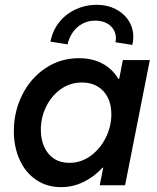

<svg xmlns="http://www.w3.org/2000/svg" viewBox="-20 -771 652 799"><path d="M37.6 -225.6Q37.6 -305.7 72 -375.2Q106.4 -444.8 168.5 -486.8Q230.5 -528.8 308.6 -528.8Q364.7 -528.8 406.5 -506.3Q448.2 -483.9 472.2 -442.9H476.1L491.2 -521H603.5L500.5 0H395L409.7 -73.2H406.7Q371.6 -35.2 327.4 -13.7Q283.2 7.8 233.9 7.8Q175.3 7.8 130.6 -22.5Q85.9 -52.7 61.8 -106Q37.6 -159.2 37.6 -225.6ZM443.4 -295.9Q443.4 -335.4 428.5 -365.2Q413.6 -395 386 -411.4Q358.4 -427.7 321.3 -427.7Q272 -427.7 232.9 -399.9Q193.8 -372.1 171.9 -326.9Q149.9 -281.7 149.9 -231Q149.9 -191.4 163.8 -160.2Q177.7 -128.9 204.3 -111.1Q231 -93.3 268.6 -93.3Q317.4 -93.3 357.4 -122.6Q397.5 -151.9 420.4 -198.7Q443.4 -245.6 443.4 -295.9ZM462.4 -611.8Q462.4 -631.8 452.1 -648.7Q441.9 -665.5 422.4 -675.3Q402.8 -685.1 375.5 -685.1Q346.2 -685.1 322.3 -671.9Q298.3 -658.7 282.7 -636.2Q267.1 -613.8 261.2 -586.4L189.9 -597.7Q198.7 -644 226.6 -678.7Q254.4 -713.4 295.2 -732.2Q335.9 -751 382.8 -751Q425.8 -751 460.4 -733.6Q495.1 -716.3 514.9 -685.8Q534.7 -655.3 534.7 -616.7Q534.7 -602.1 530.8 -584L460.4 -595.2Q462.4 -606 462.4 -611.8Z"/></svg>

Font: Reddit Sans Chocolate SemiBold
Style: Italic
Weight: 600
Italic angle: -11.25°
Designer: Stephen Hutchings
Version: Version 1.013